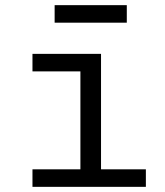

<svg xmlns="http://www.w3.org/2000/svg" viewBox="-20 -725 640 745"><path d="M106 -68H292V-448H106V-516H372V-68H546V0H106ZM192 -705H472V-637H192Z"/></svg>

Font: IBM Plaex Mono
Style: Regular
Weight: 400
Designer: Mike Abbink, Paul van der Laan, Pieter van Rosmalen
Foundry: Bold Monday
Version: Version 2.003